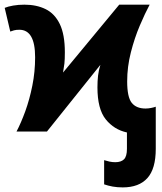

<svg xmlns="http://www.w3.org/2000/svg" viewBox="-30 -566 695 826"><path d="M498 240.2Q474.6 240.2 454.6 236.6Q434.6 232.9 418 227.1V123Q428.7 126.5 441.2 129.2Q453.6 131.8 465.8 131.8Q490.7 131.8 503.4 119.4Q516.1 106.9 516.1 74.2V3.9Q460.4 -8.3 424.8 -52.7Q389.2 -97.2 389.2 -189.9Q389.2 -217.3 391.8 -240.5Q394.5 -263.7 401.9 -287.1L171.9 0H41Q60.5 -37.1 78.9 -87.6Q97.2 -138.2 109.1 -197.5Q121.1 -256.8 121.1 -319.8Q121.1 -438 53.2 -438Q39.6 -438 30.3 -435.5Q21 -433.1 14.2 -430.2L-9.8 -532.2Q4.4 -538.1 26.6 -542Q48.8 -545.9 75.2 -545.9Q127.4 -545.9 166.5 -526.6Q205.6 -507.3 227.3 -462.4Q249 -417.5 249 -340.8Q249 -310.1 247.1 -292.7Q245.1 -275.4 241.2 -253.9L482.9 -545.9H613.8Q594.2 -509.3 571.5 -456.1Q548.8 -402.8 533 -340.8Q517.1 -278.8 517.1 -215.8Q517.1 -148.4 536.6 -123.8Q556.2 -99.1 596.2 -99.1Q607.9 -99.1 620.1 -101.6Q632.3 -104 640.1 -106.9V74.2Q640.1 160.2 604 200.2Q567.9 240.2 498 240.2Z"/></svg>

Font: Open Sans
Style: Bold
Weight: 700
Designer: Monotype Design Team
Foundry: Monotype Imaging Inc.
Version: Version 3.000; ttfautohint (v1.8.4)